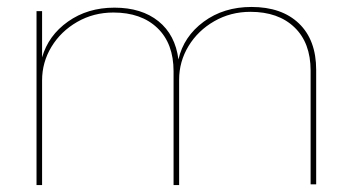

<svg xmlns="http://www.w3.org/2000/svg" viewBox="-20 -532 1008 552"><path d="M889 -331V-2H873V-329Q873 -409 826.5 -453.5Q780 -498 700 -498Q643 -498 596 -471Q549 -444 522 -399.5Q495 -355 495 -303V0H479V-327Q479 -407 432.5 -451.5Q386 -496 306 -496Q249 -496 202 -469Q155 -442 128 -397.5Q101 -353 101 -301V0H85V-500H101V-367Q119 -430 175.5 -470Q232 -510 309 -510Q387 -510 435.5 -471Q484 -432 493 -361Q508 -427 565.5 -469.5Q623 -512 703 -512Q790 -512 839.5 -464.5Q889 -417 889 -331Z"/></svg>

Font: Work Sans Hairline
Style: Regular
Weight: 400
Designer: Wei Huang
Foundry: Wei Huang
Version: Version 1.032